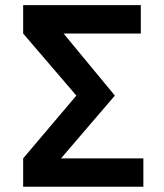

<svg xmlns="http://www.w3.org/2000/svg" viewBox="-20 -713 626 733"><path d="M68.4 0H527.3V-108.4H212.9L418.5 -348.1L222.7 -585H517.6V-693.4H68.4V-585L271.5 -348.1L68.4 -108.4Z"/></svg>

Font: Cascadia Code PL SemiBold
Style: Regular
Weight: 600
Monospace: yes
Designer: Aaron Bell
Foundry: Saja Typeworks
Version: Version 2404.023